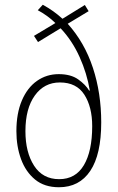

<svg xmlns="http://www.w3.org/2000/svg" viewBox="-20 -778 495 808"><path d="M160 -758Q206 -733 243 -699L337 -757L353 -731L265 -678Q336 -599 371 -492.5Q406 -386 406 -263Q406 -128 360 -59Q314 10 228 10Q167 10 127.5 -22.5Q88 -55 68.5 -108.5Q49 -162 49 -226Q49 -301 72 -355Q95 -409 135.5 -437.5Q176 -466 227 -466Q278 -466 309 -444Q340 -422 355 -397H358Q346 -469 315 -538Q284 -607 235 -659L140 -601L123 -627L213 -681Q197 -697 177.5 -711Q158 -725 139 -735ZM232 -431Q166 -431 126.5 -376Q87 -321 87 -226Q87 -137 123.5 -80.5Q160 -24 229 -24Q298 -24 333 -83Q368 -142 368 -247Q368 -328 335 -379.5Q302 -431 232 -431Z"/></svg>

Font: Noto Sans Kannada Condensed ExtraLight
Style: Regular
Weight: 200
Width: 3
Designer: Jelle Bosma - Monotype Design Team
Foundry: Monotype Imaging Inc.
Version: Version 2.005; ttfautohint (v1.8.4.7-5d5b)